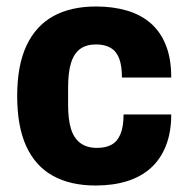

<svg xmlns="http://www.w3.org/2000/svg" viewBox="-20 -560 583 592"><path d="M275 12Q197 12 143 -18Q89 -48 61 -109Q33 -170 33 -264Q33 -358 61.5 -419Q90 -480 144 -510Q198 -540 276 -540Q328 -540 371 -527.5Q414 -515 444.5 -488.5Q475 -462 491.5 -420.5Q508 -379 508 -321H356Q356 -357 347.5 -379.5Q339 -402 321 -412.5Q303 -423 276 -423Q246 -423 227 -409Q208 -395 199 -366Q190 -337 190 -291V-235Q190 -193 198.5 -164Q207 -135 227 -119.5Q247 -104 279 -104Q307 -104 325 -114.5Q343 -125 352 -148Q361 -171 361 -207H508Q508 -152 491.5 -110.5Q475 -69 445 -42Q415 -15 372 -1.5Q329 12 275 12Z"/></svg>

Font: Archivo SemiCondensed ExtraBold
Style: Regular
Weight: 800
Width: 4
Designer: Hector Gatti
Foundry: Omnibus-Type
Version: Version 2.001